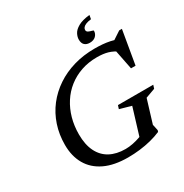

<svg xmlns="http://www.w3.org/2000/svg" viewBox="-201 -1041 1153 1206"><g transform="rotate(-30 375.0 -437.5)"><path d="M394 -43Q419 -43 447.2 -48.5Q475.5 -54 502.8 -64Q530 -74 550.5 -87.5L496.5 -33.5L565 -257.5L481.5 -281L489.5 -306H745.5L737.5 -281L668.5 -256L617.5 -89L627 -45L623.5 -34Q588.5 -19 548.8 -9Q509 1 466.8 6Q424.5 11 381 11Q281 11 213 -21.5Q145 -54 110.5 -114Q76 -174 76 -255.5Q76 -330.5 98 -396.5Q120 -462.5 161.2 -515.8Q202.5 -569 260 -607.5Q317.5 -646 388 -666.5Q458.5 -687 539.5 -687Q568.5 -687 596 -684.8Q623.5 -682.5 649.8 -677Q676 -671.5 701.5 -661.5L659 -661L731 -708.5H750.5L709 -465H676L644.5 -623.5L672 -588.5Q637 -613 603.8 -622.8Q570.5 -632.5 525 -632.5Q463 -632.5 410.5 -614.5Q358 -596.5 316 -563.5Q274 -530.5 244.8 -485Q215.5 -439.5 200.2 -384.8Q185 -330 185 -269Q185 -194.5 210 -144Q235 -93.5 281.8 -68.2Q328.5 -43 394 -43ZM592.5 -785.5Q592.5 -764 576.8 -748.5Q561 -733 533.5 -733Q509 -733 495.5 -746Q482 -759 482 -785Q482 -804.5 493 -825.5Q504 -846.5 533.5 -863.2Q563 -880 617.5 -886L612.5 -858Q588 -855 573.5 -848.8Q559 -842.5 552.8 -834.5Q546.5 -826.5 546.5 -817.5Q546.5 -805.5 558 -800Q569.5 -794.5 581 -792Q592.5 -789.5 592.5 -785.5Z"/></g></svg>

Font: Newsreader 16pt Medium
Style: Italic
Weight: 500
Italic angle: -17°
Designer: Hugues Gentile
Foundry: Production Type
Version: Version 1.003